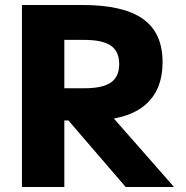

<svg xmlns="http://www.w3.org/2000/svg" viewBox="-20 -750 746 770"><path d="M68 0V-730H310Q475 -730 553.5 -674Q632 -618 632 -501Q632 -386 559 -326.5Q486 -267 344 -267H153V-396H318Q391 -396 424.5 -419Q458 -442 458 -493Q458 -544 424.5 -567Q391 -590 318 -590H238V0ZM484 0 201 -329H389L678 0Z"/></svg>

Font: M PLUS 1 Thin ExtraBold
Style: Regular
Weight: 800
Version: Version 1.001